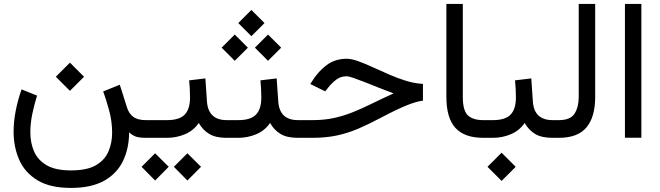

<svg xmlns="http://www.w3.org/2000/svg" viewBox="-20 -692 3315 964"><path d="M331.1 -377.4 401.9 -306.6 331.1 -235.8 260.3 -306.6ZM336.4 163.6Q418 163.6 462.6 137Q507.3 110.4 525.1 67.1Q543 23.9 543 -25.4Q543 -83.5 527.3 -140.1Q511.7 -196.8 498 -232.9L581.5 -266.6L617.7 -152.3Q627.4 -121.1 649.7 -105Q671.9 -88.9 711.9 -88.9H731V0H713.9Q679.7 0 661.9 -6.3Q644 -12.7 628.4 -27.8Q627.9 53.7 597.2 116.9Q566.4 180.2 502.2 215.8Q438 251.5 336.4 251.5Q231 251.5 167.7 212.9Q104.5 174.3 76.4 110.1Q48.3 45.9 48.3 -30.8Q48.3 -82.5 59.1 -137Q69.8 -191.4 88.4 -243.2L166 -211.9Q151.9 -167 142.1 -119.6Q132.3 -72.3 132.3 -27.8Q132.3 24.9 151.1 68.4Q169.9 111.8 214.4 137.7Q258.8 163.6 336.4 163.6Z M711.4 -88.9H818.8Q880.9 -88.9 907.5 -116.7Q934.1 -144.5 934.1 -202.1Q934.1 -225.6 932.9 -246.6Q931.6 -267.6 929.7 -288.6L1011.2 -298.3L1019 -184.1Q1024.9 -88.9 1118.2 -88.9H1128.4V0H1117.2Q1063 0 1030.5 -19.5Q998 -39.1 978 -74.7Q951.7 -36.1 908.7 -18.1Q865.7 0 818.8 0H711.4ZM920.9 77.6 989.3 145.5 920.9 214.4 853 145.5ZM758.8 77.6 827.1 145.5 758.8 214.4 690.9 145.5Z M1242.2 -642.1 1308.1 -576.2 1242.2 -510.3 1176.3 -576.2ZM1325.7 -518.6 1391.6 -452.6 1325.7 -386.7 1259.8 -452.6ZM1158.7 -518.6 1224.6 -452.6 1158.7 -386.7 1092.8 -452.6ZM1108.4 -88.9H1176.8Q1238.8 -88.9 1265.4 -116.7Q1292 -144.5 1292 -202.1Q1292 -225.6 1290.8 -246.6Q1289.6 -267.6 1287.6 -288.6L1369.1 -298.3L1377 -184.1Q1382.8 -88.9 1476.1 -88.9H1486.3V0H1475.1Q1420.9 0 1388.4 -19.5Q1356 -39.1 1335.9 -74.7Q1309.6 -36.1 1266.6 -18.1Q1223.6 0 1176.8 0H1108.4Z M1466.8 -88.9H1549.8Q1606.9 -88.9 1654.8 -99.1Q1702.6 -109.4 1748.3 -127.4Q1793.9 -145.5 1844 -170.2Q1894 -194.8 1956.1 -223.1Q1921.4 -235.8 1884.3 -250.7Q1847.2 -265.6 1813.7 -278.8Q1780.3 -292 1755.4 -300.5Q1730.5 -309.1 1720.2 -309.1Q1690.4 -309.1 1667.7 -291.7Q1645 -274.4 1626 -250L1612.8 -233.4L1538.1 -270L1545.4 -281.7Q1577.6 -334 1620.4 -365.5Q1663.1 -397 1720.7 -397Q1744.6 -397 1778.6 -384.8Q1812.5 -372.6 1852.5 -354.2Q1892.6 -335.9 1935.5 -317.1Q1978.5 -298.3 2021.5 -285.4Q2064.5 -272.5 2103.5 -271V-186.5Q2072.3 -183.1 2023.7 -163.8Q1975.1 -144.5 1897.5 -103.5Q1835 -70.3 1781.5 -47.1Q1728 -23.9 1672.6 -12Q1617.2 0 1548.3 0H1466.8Z M2221.2 -672.4H2303.7V-205.6Q2303.7 -136.7 2329.1 -112.8Q2354.5 -88.9 2405.8 -88.9H2418V0H2405.8Q2312.5 0 2266.8 -49.6Q2221.2 -99.1 2221.2 -206.1Z M2397.9 -88.9H2455.1Q2517.1 -88.9 2543.7 -116.7Q2570.3 -144.5 2570.3 -202.1Q2570.3 -225.6 2569.1 -246.6Q2567.9 -267.6 2565.9 -288.6L2647.5 -298.3L2655.3 -184.1Q2661.1 -88.9 2754.4 -88.9H2764.6V0H2753.4Q2699.2 0 2666.7 -19.5Q2634.3 -39.1 2614.3 -74.7Q2587.9 -36.1 2544.9 -18.1Q2502 0 2455.1 0H2397.9ZM2498.5 74.7 2569.3 145.5 2498.5 216.3 2427.7 145.5Z M2745.1 -88.9H2786.1Q2844.7 -88.9 2865.2 -122.1Q2885.7 -155.3 2885.7 -205.1V-672.4H2968.3V-205.6Q2968.3 -104 2924.3 -52Q2880.4 0 2785.6 0H2745.1Z M3200.2 -672.4V-0.5H3117.7V-672.4Z"/></svg>

Font: Vazirmatn UI
Style: Regular
Weight: 400
Designer: Saber Rastikerdar
Foundry: Saber Rastikerdar
Version: Version 33.003